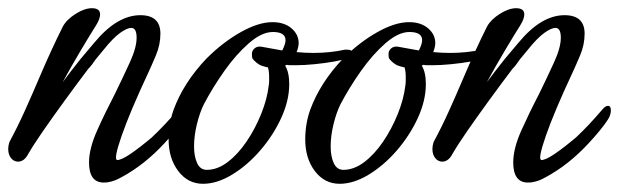

<svg xmlns="http://www.w3.org/2000/svg" viewBox="-20 -439 1509 468"><path d="M233 6Q197 6 197 -43Q197 -77 217 -121.5Q237 -166 260 -210Q280 -251 296.5 -287Q313 -323 313 -347Q313 -371 300 -371Q290 -371 273 -359Q255 -346 232 -317L213 -294Q209 -288 204.5 -282Q200 -276 195 -271Q167 -234 137.5 -193.5Q108 -153 84.5 -119Q61 -85 49 -64Q39 -45 24 -45Q14 -45 7 -53.5Q0 -62 0 -76Q0 -84 3 -93Q23 -130 41 -170Q59 -210 76 -250Q90 -283 104.5 -314.5Q119 -346 133 -374Q142 -391 164 -405Q186 -419 204 -419Q224 -419 224 -404Q224 -393 214 -377Q200 -355 176.5 -315.5Q153 -276 133 -239Q142 -251 153 -265.5Q164 -280 177 -296L209 -334Q238 -369 266 -385.5Q294 -402 322 -402Q371 -402 371 -357Q371 -330 360 -304Q349 -278 342 -263Q297 -167 276.5 -108Q256 -49 266 -49Q276 -49 297.5 -63.5Q319 -78 350 -104Q366 -119 382 -136Q398 -153 415 -173Q422 -181 428 -181Q435 -181 435 -170Q435 -159 428 -148Q422 -138 408.5 -121.5Q395 -105 381 -90Q332 -37 276 -7Q267 -2 260.5 0.5Q254 3 249 4Q245 5 241.5 5.5Q238 6 233 6Z M475 9Q438 9 414.5 -22Q391 -53 391 -99Q391 -137 403 -171Q427 -237 483 -296Q523 -336 566.5 -360.5Q610 -385 644 -385Q673 -385 690.5 -370Q708 -355 708 -334Q708 -325 703 -312Q714 -311 724 -310.5Q734 -310 744 -310Q764 -310 783.5 -312Q803 -314 821 -318H826Q839 -318 839 -309Q839 -302 827 -297Q817 -293 794.5 -289Q772 -285 746.5 -282.5Q721 -280 701 -280Q694 -280 688.5 -280Q683 -280 679 -281L675 -279Q685 -263 685 -234Q685 -194 665.5 -151.5Q646 -109 614.5 -72.5Q583 -36 546 -13.5Q509 9 475 9ZM484 -25Q510 -25 535 -44Q560 -63 581 -94Q602 -125 616.5 -161Q631 -197 635 -230Q636 -236 636 -241.5Q636 -247 636 -251Q636 -266 633 -275H631Q618 -278 612 -281.5Q606 -285 600 -291L599 -292Q595 -296 594.5 -299.5Q594 -303 594 -307Q594 -316 601 -321.5Q608 -327 618 -325L668 -316Q676 -332 676 -341Q676 -361 645 -361Q618 -361 586.5 -333.5Q555 -306 526.5 -265.5Q498 -225 477 -185Q467 -165 460 -136.5Q453 -108 453 -82Q453 -58 460.5 -41.5Q468 -25 484 -25Z M808 9Q771 9 747.5 -22Q724 -53 724 -99Q724 -137 736 -171Q760 -237 816 -296Q856 -336 899.5 -360.5Q943 -385 977 -385Q1006 -385 1023.5 -370Q1041 -355 1041 -334Q1041 -325 1036 -312Q1047 -311 1057 -310.5Q1067 -310 1077 -310Q1097 -310 1116.5 -312Q1136 -314 1154 -318H1159Q1172 -318 1172 -309Q1172 -302 1160 -297Q1150 -293 1127.5 -289Q1105 -285 1079.5 -282.5Q1054 -280 1034 -280Q1027 -280 1021.5 -280Q1016 -280 1012 -281L1008 -279Q1018 -263 1018 -234Q1018 -194 998.5 -151.5Q979 -109 947.5 -72.5Q916 -36 879 -13.5Q842 9 808 9ZM817 -25Q843 -25 868 -44Q893 -63 914 -94Q935 -125 949.5 -161Q964 -197 968 -230Q969 -236 969 -241.5Q969 -247 969 -251Q969 -266 966 -275H964Q951 -278 945 -281.5Q939 -285 933 -291L932 -292Q928 -296 927.5 -299.5Q927 -303 927 -307Q927 -316 934 -321.5Q941 -327 951 -325L1001 -316Q1009 -332 1009 -341Q1009 -361 978 -361Q951 -361 919.5 -333.5Q888 -306 859.5 -265.5Q831 -225 810 -185Q800 -165 793 -136.5Q786 -108 786 -82Q786 -58 793.5 -41.5Q801 -25 817 -25Z M1267 6Q1231 6 1231 -43Q1231 -77 1251 -121.5Q1271 -166 1294 -210Q1314 -251 1330.5 -287Q1347 -323 1347 -347Q1347 -371 1334 -371Q1324 -371 1307 -359Q1289 -346 1266 -317L1247 -294Q1243 -288 1238.5 -282Q1234 -276 1229 -271Q1201 -234 1171.5 -193.5Q1142 -153 1118.5 -119Q1095 -85 1083 -64Q1073 -45 1058 -45Q1048 -45 1041 -53.5Q1034 -62 1034 -76Q1034 -84 1037 -93Q1057 -130 1075 -170Q1093 -210 1110 -250Q1124 -283 1138.5 -314.5Q1153 -346 1167 -374Q1176 -391 1198 -405Q1220 -419 1238 -419Q1258 -419 1258 -404Q1258 -393 1248 -377Q1234 -355 1210.5 -315.5Q1187 -276 1167 -239Q1176 -251 1187 -265.5Q1198 -280 1211 -296L1243 -334Q1272 -369 1300 -385.5Q1328 -402 1356 -402Q1405 -402 1405 -357Q1405 -330 1394 -304Q1383 -278 1376 -263Q1331 -167 1310.5 -108Q1290 -49 1300 -49Q1310 -49 1331.5 -63.5Q1353 -78 1384 -104Q1400 -119 1416 -136Q1432 -153 1449 -173Q1456 -181 1462 -181Q1469 -181 1469 -170Q1469 -159 1462 -148Q1456 -138 1442.5 -121.5Q1429 -105 1415 -90Q1366 -37 1310 -7Q1301 -2 1294.5 0.5Q1288 3 1283 4Q1279 5 1275.5 5.5Q1272 6 1267 6Z"/></svg>

Font: Birthstone Bounce Medium
Style: Regular
Weight: 500
Designer: Robert E. Leuschke
Foundry: Rob Leuschke
Version: Version 1.010; ttfautohint (v1.8.3)